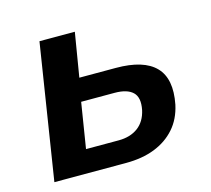

<svg xmlns="http://www.w3.org/2000/svg" viewBox="-79 -594 755 687"><g transform="rotate(-15 298.5 -250.5)"><path d="M42 0 121 -501H252L225 -338H360Q463 -338 506.5 -293Q550 -248 532 -156Q521 -105 490.5 -70.5Q460 -36 414 -18Q368 0 308 0ZM182 -85H303Q346 -85 374.5 -106Q403 -127 412 -168Q421 -213 400 -233Q379 -253 333 -253H209Z"/></g></svg>

Font: Nunito Sans 7pt SemiCondensed
Style: Bold Italic
Weight: 700
Width: 4
Italic angle: -9°
Designer: Vernon Adams
Foundry: Vernon Adams
Version: Version 3.101;gftools[0.9.27]